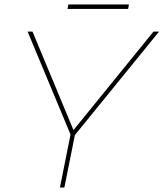

<svg xmlns="http://www.w3.org/2000/svg" viewBox="-20 -842 734 862"><path d="M249 0 298 -245 300 -230 104 -700H126L312 -253L305 -252L669 -700H694L310 -228L318 -245L269 0ZM283 -802 287 -822H559L555 -802Z"/></svg>

Font: Montserrat Thin Thin
Style: Italic
Weight: 250
Italic angle: -11.3°
Version: Version 9.000